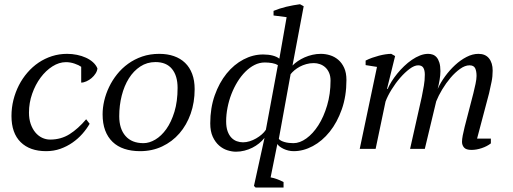

<svg xmlns="http://www.w3.org/2000/svg" viewBox="-20 -690 2378 890"><path d="M395.5 -116.2Q381.8 -92.3 361.8 -69.6Q341.8 -46.9 316.2 -29.1Q290.5 -11.2 259.8 -0.2Q229 10.7 193.8 10.7Q118.2 10.7 75.7 -31.2Q33.2 -73.2 33.2 -152.3Q33.2 -190.4 42.2 -226.6Q51.3 -262.7 67.6 -294.7Q84 -326.7 107.2 -353.5Q130.4 -380.4 158.9 -399.7Q187.5 -418.9 220.9 -429.7Q254.4 -440.4 291 -440.4Q314.5 -440.4 336.9 -435.8Q359.4 -431.2 378.2 -422.6Q397 -414.1 410.9 -401.6Q424.8 -389.2 431.6 -373Q430.7 -361.3 423.1 -349.4Q415.5 -337.4 404.5 -328.1Q393.6 -318.8 380.6 -313Q367.7 -307.1 356.4 -307.1V-380.4Q345.7 -388.2 325.9 -395Q306.2 -401.9 285.6 -401.9Q253.9 -401.9 223.1 -382.3Q192.4 -362.8 168.2 -330.3Q144 -297.9 129.2 -255.6Q114.3 -213.4 114.3 -168Q114.3 -138.7 122.3 -115.5Q130.4 -92.3 143.8 -76.2Q157.2 -60.1 175 -51.5Q192.9 -43 212.4 -43Q262.7 -43 302.5 -68.1Q342.3 -93.3 379.4 -137.2Z M455.6 -160.2Q455.6 -190.4 463.1 -222.9Q470.7 -255.4 485.6 -286.6Q500.5 -317.9 522.7 -345.7Q544.9 -373.5 574 -394.5Q603 -415.5 639.2 -428Q675.3 -440.4 718.3 -440.4Q755.9 -440.4 786.1 -429.9Q816.4 -419.4 837.9 -398.7Q859.4 -377.9 870.8 -347.4Q882.3 -316.9 882.3 -276.9Q882.3 -215.3 863.8 -162.8Q845.2 -110.4 811.8 -71.8Q778.3 -33.2 731.7 -11.2Q685.1 10.7 629.4 10.7Q588.9 10.7 556.6 0Q524.4 -10.7 502 -32.2Q479.5 -53.7 467.5 -85.7Q455.6 -117.7 455.6 -160.2ZM700.7 -402.3Q661.6 -402.3 630.4 -381.8Q599.1 -361.3 577.4 -326.7Q555.7 -292 544.2 -246.6Q532.7 -201.2 532.7 -151.4Q532.7 -92.8 561.8 -59.6Q590.8 -26.4 645 -26.4Q671.9 -26.4 700 -43Q728 -59.6 751 -91.8Q773.9 -124 788.6 -171.9Q803.2 -219.7 803.2 -282.7Q803.2 -338.9 777.1 -370.6Q751 -402.3 700.7 -402.3Z M1234.4 132.3Q1249 134.8 1264.2 140.4Q1279.3 146 1294.4 153.8V179.2H1164.6L1157.2 171.9L1206.1 -50.8Q1195.3 -37.1 1180.9 -25.4Q1166.5 -13.7 1149.4 -5.1Q1132.3 3.4 1113 8.3Q1093.8 13.2 1073.7 13.2Q1055.2 13.2 1034.2 6.6Q1013.2 0 995.6 -15.4Q978 -30.8 966.3 -55.9Q954.6 -81.1 954.6 -118.2Q954.6 -189 975.3 -247.8Q996.1 -306.6 1030.3 -348.9Q1064.5 -391.1 1108.6 -414.3Q1152.8 -437.5 1199.7 -437.5Q1224.6 -437.5 1244.1 -432.4Q1263.7 -427.2 1274.9 -418L1308.6 -610.4L1248 -618.2V-639.6Q1260.7 -645 1275.9 -649.9Q1291 -654.8 1307.1 -658.7Q1323.2 -662.6 1339.6 -665.5Q1356 -668.5 1370.6 -670.4L1387.7 -661.1L1335.9 -386.2Q1346.2 -397 1360.6 -406.7Q1375 -416.5 1392.1 -424.1Q1409.2 -431.6 1428.2 -436Q1447.3 -440.4 1467.3 -440.4Q1488.8 -440.4 1510 -433.8Q1531.2 -427.2 1548.1 -412.8Q1564.9 -398.4 1575.4 -375.5Q1585.9 -352.5 1585.9 -319.3Q1585.9 -244.6 1564.5 -183.6Q1543 -122.6 1508.3 -79.3Q1473.6 -36.1 1429.9 -12.7Q1386.2 10.7 1341.3 10.7Q1328.6 10.7 1316.7 7.8Q1304.7 4.9 1294.4 0Q1284.2 -4.9 1276.6 -10.7Q1269 -16.6 1265.6 -22.5ZM1434.6 -397.5Q1416 -397.5 1399.7 -392.8Q1383.3 -388.2 1369.6 -380.9Q1356 -373.5 1345.2 -364.5Q1334.5 -355.5 1327.1 -346.2L1272.5 -46.4Q1275.9 -41.5 1283 -37.8Q1290 -34.2 1299.3 -31.5Q1308.6 -28.8 1319.3 -27.6Q1330.1 -26.4 1340.3 -26.4Q1369.6 -26.4 1400.1 -48.3Q1430.7 -70.3 1455.6 -109.1Q1480.5 -147.9 1496.3 -201.2Q1512.2 -254.4 1512.2 -316.4Q1512.2 -336.9 1505.6 -352.3Q1499 -367.7 1488 -377.7Q1477.1 -387.7 1463.1 -392.6Q1449.2 -397.5 1434.6 -397.5ZM1106.4 -30.3Q1121.6 -30.3 1137.2 -35.2Q1152.8 -40 1167.2 -48.3Q1181.6 -56.6 1193.4 -66.9Q1205.1 -77.1 1212.4 -88.4L1268.1 -388.2Q1257.8 -394.5 1241.5 -397.5Q1225.1 -400.4 1207.5 -400.4Q1182.6 -400.4 1159.9 -388.9Q1137.2 -377.4 1117.2 -357.4Q1097.2 -337.4 1080.8 -310.8Q1064.5 -284.2 1052.7 -253.9Q1041 -223.6 1034.7 -191.2Q1028.3 -158.7 1028.3 -127.4Q1028.3 -100.6 1034.9 -82Q1041.5 -63.5 1052.5 -52Q1063.5 -40.5 1077.6 -35.4Q1091.8 -30.3 1106.4 -30.3Z M2174.3 -257.8Q2179.7 -278.8 2184.3 -301.3Q2189 -323.7 2189 -337.9Q2189 -360.8 2182.4 -374Q2175.8 -387.2 2156.2 -387.2Q2135.7 -387.2 2112.8 -370.8Q2089.8 -354.5 2068.6 -329.6Q2047.4 -304.7 2029.8 -275.4Q2012.2 -246.1 2002 -220.2L1949.2 0H1880.9L1935.1 -241.2Q1940.4 -268.1 1944.8 -292.7Q1949.2 -317.4 1949.2 -343.8Q1949.2 -364.3 1942.4 -375.7Q1935.5 -387.2 1918.5 -387.2Q1900.9 -387.2 1878.9 -370.8Q1856.9 -354.5 1835.2 -329.6Q1813.5 -304.7 1795.2 -275.1Q1776.9 -245.6 1767.1 -219.2L1721.2 0H1647.5L1727.5 -379.9L1674.8 -388.2V-409.2Q1689 -416.5 1704.8 -422.1Q1720.7 -427.7 1736.6 -431.9Q1752.4 -436 1767.1 -438.2Q1781.7 -440.4 1793.5 -440.4L1811.5 -430.2L1773.9 -277.8H1776.9Q1783.7 -293.9 1795.2 -312.3Q1806.6 -330.6 1821.3 -348.6Q1835.9 -366.7 1853.3 -383.3Q1870.6 -399.9 1889.2 -412.6Q1907.7 -425.3 1927 -432.9Q1946.3 -440.4 1964.8 -440.4Q1975.1 -440.4 1985.4 -437Q1995.6 -433.6 2003.7 -424.6Q2011.7 -415.5 2016.6 -399.9Q2021.5 -384.3 2021.5 -360.4Q2021.5 -341.8 2017.8 -320.1Q2014.2 -298.3 2008.8 -277.8Q2022 -307.1 2043.2 -336.2Q2064.5 -365.2 2089.6 -388.4Q2114.7 -411.6 2142.6 -426Q2170.4 -440.4 2197.8 -440.4Q2230 -440.4 2246.8 -419.4Q2263.7 -398.4 2263.7 -362.8Q2263.7 -335 2258.5 -310.5Q2253.4 -286.1 2247.1 -257.8L2191.4 -47.4H2255.4V-25.4Q2237.8 -11.7 2213.1 -3.4Q2188.5 4.9 2165.5 4.9Q2140.6 4.9 2131.1 -6.1Q2121.6 -17.1 2121.6 -32.7Q2121.6 -44.4 2125 -62.3Q2128.4 -80.1 2133.8 -101.6Z"/></svg>

Font: PT Astra Serif
Style: Italic
Weight: 400
Italic angle: -16°
Designer: A.Korolkova, I. Chaeva
Foundry: ParaType Ltd
Version: Version 1.001